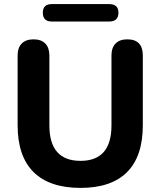

<svg xmlns="http://www.w3.org/2000/svg" viewBox="-20 -906 783 937"><path d="M513 -801H233Q189 -801 189 -844Q189 -886 233 -886H513Q558 -886 558 -844Q558 -801 513 -801ZM373 11Q222 11 144 -66Q66 -143 66 -295V-635Q66 -673 86 -693.5Q106 -714 144 -714Q181 -714 201 -693.5Q221 -673 221 -635V-294Q221 -121 373 -121Q524 -121 524 -294V-635Q524 -673 544 -693.5Q564 -714 601 -714Q677 -714 677 -635V-295Q677 -143 600 -66Q523 11 373 11Z"/></svg>

Font: Nunito ExtraBold
Style: Regular
Weight: 800
Designer: Vernon Adams
Foundry: Vernon Adams
Version: Version 3.602